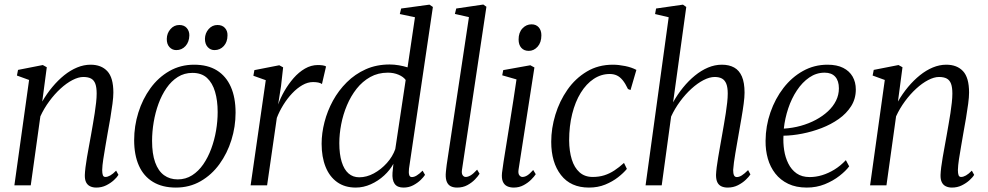

<svg xmlns="http://www.w3.org/2000/svg" viewBox="-20 -838 4467 868"><path d="M171 -379Q191.5 -414.5 216.8 -444.8Q242 -475 270.2 -497.8Q298.5 -520.5 328.8 -533Q359 -545.5 389.5 -545.5Q438 -545.5 465.2 -516.2Q492.5 -487 492.5 -419.5Q492.5 -399.5 488.5 -369Q484.5 -338.5 478.8 -304.2Q473 -270 467 -238Q462 -208.5 456.5 -177Q451 -145.5 446.8 -117.5Q442.5 -89.5 442 -69.5Q442 -54 445 -46Q448 -38 456.5 -38Q466.5 -38 478.5 -44.8Q490.5 -51.5 505 -66.5L515.5 -47.5Q509.5 -37 494.8 -23.5Q480 -10 459.8 0Q439.5 10 415 10Q399.5 10 387.5 4.2Q375.5 -1.5 369.2 -14Q363 -26.5 363.5 -47Q364 -61 366.5 -81.8Q369 -102.5 373.2 -126.8Q377.5 -151 382.2 -177Q387 -203 391.5 -228Q395.5 -251.5 400 -276.8Q404.5 -302 408.2 -326.8Q412 -351.5 414.5 -374.2Q417 -397 417 -415Q417 -443 411 -459.2Q405 -475.5 391.8 -482.8Q378.5 -490 356.5 -490Q334.5 -490 307.5 -476Q280.5 -462 253.5 -437.2Q226.5 -412.5 202.8 -380.2Q179 -348 162.5 -312L119 0H45L111.5 -476.5L56.5 -496.5L61.5 -522L173.5 -544L191.5 -534Z M857.5 -545.5Q919 -545.5 960.5 -519.8Q1002 -494 1023.5 -445.5Q1045 -397 1045 -328.5Q1045 -265.5 1026.2 -205.2Q1007.5 -145 972.2 -96.2Q937 -47.5 887 -18.8Q837 10 775 10Q714 10 671.8 -15.5Q629.5 -41 608 -89Q586.5 -137 586.5 -204.5Q586.5 -268.5 605.5 -329.2Q624.5 -390 660 -439Q695.5 -488 745.8 -516.8Q796 -545.5 857.5 -545.5ZM850 -508.5Q813 -508.5 783.8 -490Q754.5 -471.5 732.8 -440Q711 -408.5 696.5 -368.8Q682 -329 674.8 -285.8Q667.5 -242.5 667.5 -201Q667.5 -142.5 681.5 -103.8Q695.5 -65 721.5 -46Q747.5 -27 783.5 -27Q819.5 -27 848.5 -45.5Q877.5 -64 899 -95.2Q920.5 -126.5 935 -165.8Q949.5 -205 956.8 -247.8Q964 -290.5 964 -331.5Q964 -383.5 952.2 -423.2Q940.5 -463 915.8 -485.8Q891 -508.5 850 -508.5ZM777 -611.5Q758.5 -611.5 746 -625.2Q733.5 -639 734 -662.5Q734.5 -688 750.8 -706.5Q767 -725 790.5 -725Q812.5 -725 824.2 -711.5Q836 -698 836 -678.5Q835.5 -648.5 818.8 -630Q802 -611.5 777 -611.5ZM949.5 -611.5Q931.5 -611.5 919 -625.2Q906.5 -639 906.5 -662.5Q907 -688 923.2 -706.5Q939.5 -725 963 -725Q985 -725 997 -711.5Q1009 -698 1008.5 -678.5Q1008.5 -648.5 991.8 -630Q975 -611.5 949.5 -611.5Z M1113 0 1181.5 -475.5 1125.5 -495.5 1130 -521 1242.5 -543 1260 -533.5 1250.5 -449 1237.5 -365.5Q1248 -395.5 1266 -426.8Q1284 -458 1307.2 -484.8Q1330.5 -511.5 1358.5 -527.8Q1386.5 -544 1417 -544Q1429 -544 1439 -542.5Q1449 -541 1454 -537.5L1435.5 -458Q1430 -462.5 1419.2 -464.8Q1408.5 -467 1395 -467Q1371 -467 1347 -453.2Q1323 -439.5 1301 -416.2Q1279 -393 1261 -364Q1243 -335 1231.5 -305L1187.5 0Z M1829 -75.5Q1827 -57.5 1829.8 -47.5Q1832.5 -37.5 1842 -37.5Q1852.5 -37.5 1864.2 -44.8Q1876 -52 1890.5 -66.5L1901.5 -47.5Q1895.5 -38 1881.8 -24.5Q1868 -11 1848.2 -0.5Q1828.5 10 1804 10Q1776 10 1764 -7.2Q1752 -24.5 1754.5 -57.5L1758.5 -97.5Q1743.5 -69.5 1716.8 -44.8Q1690 -20 1656.5 -5Q1623 10 1588.5 10Q1538.5 10 1504 -14.8Q1469.5 -39.5 1451.8 -84Q1434 -128.5 1434 -188Q1434 -236 1447 -286.2Q1460 -336.5 1485.2 -382.8Q1510.5 -429 1547.8 -466Q1585 -503 1633.5 -524.8Q1682 -546.5 1741.5 -546.5Q1762 -546.5 1783.5 -542.8Q1805 -539 1822.5 -533.5L1856 -760L1787.5 -774.5L1793.5 -799.5L1921.5 -817L1937 -806.5ZM1814 -476.5Q1803.5 -491 1781.8 -500.2Q1760 -509.5 1733.5 -509.5Q1689 -509.5 1653.8 -489.8Q1618.5 -470 1592.2 -436.8Q1566 -403.5 1548.5 -362Q1531 -320.5 1522.5 -276.2Q1514 -232 1514 -191Q1514 -140.5 1524.8 -106Q1535.5 -71.5 1555.5 -54Q1575.5 -36.5 1604 -36.5Q1637.5 -36.5 1670.2 -54.2Q1703 -72 1729 -101Q1755 -130 1767 -164Z M2068.5 -70Q2066 -54 2071.5 -46Q2077 -38 2085.5 -38Q2095.5 -38 2107.8 -45.2Q2120 -52.5 2137 -71L2148 -52.5Q2141 -41 2127 -26.5Q2113 -12 2092.8 -1Q2072.5 10 2046.5 10Q2030 10 2018.2 4.2Q2006.5 -1.5 2000.5 -14.8Q1994.5 -28 1995 -49.5Q1995 -53.5 1995.8 -60.8Q1996.5 -68 1997.5 -76.8Q1998.5 -85.5 1999.5 -93.5L2100 -760.5L2036.5 -775L2042.5 -799.5L2165 -817.5L2179 -807.5Z M2302.5 10Q2285.5 10 2272.5 3.8Q2259.5 -2.5 2253.2 -17.2Q2247 -32 2249.5 -56.5Q2251 -72 2256.5 -106.5Q2262 -141 2269.5 -187.5Q2277 -234 2285.2 -285.5Q2293.5 -337 2301.2 -387.2Q2309 -437.5 2315 -479L2250.5 -497.5L2255 -521L2377.5 -543L2396 -533L2324.5 -72.5Q2321.5 -53.5 2327.8 -45.8Q2334 -38 2341.5 -38Q2352 -38 2363 -44.5Q2374 -51 2390.5 -69.5L2402 -50.5Q2395.5 -40 2381.2 -25.8Q2367 -11.5 2347 -0.8Q2327 10 2302.5 10ZM2370.5 -608Q2349 -608 2336.8 -621.8Q2324.5 -635.5 2324.5 -659.5Q2324.5 -691 2341.8 -709.5Q2359 -728 2383 -728Q2403.5 -728 2415.5 -714.5Q2427.5 -701 2427.5 -678.5Q2427.5 -646 2410.5 -627Q2393.5 -608 2370.5 -608Z M2642.5 10Q2560 10 2516 -46.8Q2472 -103.5 2472 -197Q2472 -258 2490.8 -319.5Q2509.5 -381 2545.2 -432.2Q2581 -483.5 2632.8 -514.5Q2684.5 -545.5 2750.5 -545.5Q2776.5 -545.5 2806 -539.5Q2835.5 -533.5 2857 -522L2830.5 -431L2819 -435.5Q2807 -461 2794.5 -476Q2782 -491 2768 -497.2Q2754 -503.5 2736.5 -503.5Q2697.5 -503.5 2664 -481.2Q2630.5 -459 2605.5 -418.5Q2580.5 -378 2566.8 -323Q2553 -268 2553 -203Q2553.5 -154 2565 -117Q2576.5 -80 2600 -59Q2623.5 -38 2659.5 -38Q2688 -38 2711.8 -45.5Q2735.5 -53 2757.2 -67.2Q2779 -81.5 2801 -101.5L2814 -74.5Q2799 -56 2774 -36.5Q2749 -17 2716 -3.5Q2683 10 2642.5 10Z M3269.5 10Q3253 10 3241 4.2Q3229 -1.5 3223 -14Q3217 -26.5 3217 -47Q3217.5 -61 3220 -81.8Q3222.5 -102.5 3226.8 -126.8Q3231 -151 3235.5 -177Q3240 -203 3244.5 -228Q3248.5 -251.5 3253 -276.8Q3257.5 -302 3261.2 -326.8Q3265 -351.5 3267.5 -374.2Q3270 -397 3270 -415Q3270 -443 3263.5 -459.2Q3257 -475.5 3244 -482.8Q3231 -490 3211 -490Q3188 -490 3160.8 -476Q3133.5 -462 3106 -437Q3078.5 -412 3054.5 -379.5Q3030.5 -347 3014 -311L2971.5 0H2898.5L3003 -760L2941.5 -774.5L2946 -799.5L3067.5 -817L3082.5 -806.5L3023 -375.5Q3043 -411.5 3068 -442.2Q3093 -473 3121.5 -496.2Q3150 -519.5 3180.8 -532.5Q3211.5 -545.5 3243.5 -545.5Q3276 -545.5 3299 -532.8Q3322 -520 3334 -492.2Q3346 -464.5 3346 -419Q3346 -399 3342 -368.8Q3338 -338.5 3332 -304.2Q3326 -270 3320.5 -238Q3316.5 -216 3312.5 -192.2Q3308.5 -168.5 3304.5 -145.8Q3300.5 -123 3298 -103.5Q3295.5 -84 3294.5 -69.5Q3294.5 -54 3298.2 -45.8Q3302 -37.5 3311 -37.5Q3321.5 -37.5 3333.5 -45Q3345.5 -52.5 3362 -69L3372.5 -49.5Q3366 -39 3351.2 -25Q3336.5 -11 3315.8 -0.5Q3295 10 3269.5 10Z M3819 -86Q3804 -65.5 3775.2 -43Q3746.5 -20.5 3708.8 -5.2Q3671 10 3627.5 10Q3579 10 3543.5 -7Q3508 -24 3485 -53.5Q3462 -83 3451.2 -121Q3440.5 -159 3441 -201.5Q3441.5 -268.5 3463 -330.2Q3484.5 -392 3522 -440.5Q3559.5 -489 3610.2 -517.2Q3661 -545.5 3721 -545.5Q3763.5 -545.5 3791.8 -531.2Q3820 -517 3834.5 -491.8Q3849 -466.5 3849 -433.5Q3849 -391.5 3828 -358.2Q3807 -325 3772 -300.2Q3737 -275.5 3694.2 -259Q3651.5 -242.5 3606.8 -233.8Q3562 -225 3522 -224.5Q3520 -192.5 3525 -159.5Q3530 -126.5 3543.8 -98.8Q3557.5 -71 3581.2 -54.2Q3605 -37.5 3640.5 -37.5Q3668.5 -37.5 3696.5 -46Q3724.5 -54.5 3752 -71.2Q3779.5 -88 3804 -114ZM3708 -509.5Q3670.5 -509.5 3638.8 -487.8Q3607 -466 3582.8 -429.5Q3558.5 -393 3543.5 -348Q3528.5 -303 3523.5 -256.5Q3563.5 -259 3600.2 -269.2Q3637 -279.5 3668.2 -296.2Q3699.5 -313 3723 -334.8Q3746.5 -356.5 3759.5 -382.8Q3772.5 -409 3772.5 -438.5Q3772.5 -472.5 3756 -491Q3739.5 -509.5 3708 -509.5Z M4039.5 -379Q4060 -414.5 4085.2 -444.8Q4110.5 -475 4138.8 -497.8Q4167 -520.5 4197.2 -533Q4227.5 -545.5 4258 -545.5Q4306.5 -545.5 4333.8 -516.2Q4361 -487 4361 -419.5Q4361 -399.5 4357 -369Q4353 -338.5 4347.2 -304.2Q4341.5 -270 4335.5 -238Q4330.5 -208.5 4325 -177Q4319.5 -145.5 4315.2 -117.5Q4311 -89.5 4310.5 -69.5Q4310.5 -54 4313.5 -46Q4316.5 -38 4325 -38Q4335 -38 4347 -44.8Q4359 -51.5 4373.5 -66.5L4384 -47.5Q4378 -37 4363.2 -23.5Q4348.5 -10 4328.2 0Q4308 10 4283.5 10Q4268 10 4256 4.2Q4244 -1.5 4237.8 -14Q4231.5 -26.5 4232 -47Q4232.5 -61 4235 -81.8Q4237.5 -102.5 4241.8 -126.8Q4246 -151 4250.8 -177Q4255.5 -203 4260 -228Q4264 -251.5 4268.5 -276.8Q4273 -302 4276.8 -326.8Q4280.5 -351.5 4283 -374.2Q4285.5 -397 4285.5 -415Q4285.5 -443 4279.5 -459.2Q4273.5 -475.5 4260.2 -482.8Q4247 -490 4225 -490Q4203 -490 4176 -476Q4149 -462 4122 -437.2Q4095 -412.5 4071.2 -380.2Q4047.5 -348 4031 -312L3987.5 0H3913.5L3980 -476.5L3925 -496.5L3930 -522L4042 -544L4060 -534Z"/></svg>

Font: Merriweather 72pt Light
Style: Italic
Weight: 300
Italic angle: -7.8°
Version: Version 2.101